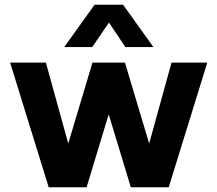

<svg xmlns="http://www.w3.org/2000/svg" viewBox="-20 -796 924 816"><path d="M253 -596 382 -776H503L632 -596H513L443 -700L372 -596ZM187 0 23 -530H175L270 -186L373 -530H511L614 -186L709 -530H861L697 0H536L442 -310L348 0Z"/></svg>

Font: Be Vietnam Pro
Style: Bold
Weight: 700
Designer: Lam Bao, Tony Le, Vietanh Nguyen
Foundry: Yellow Type Foundry
Version: Version 1.002; ttfautohint (v1.8.3)